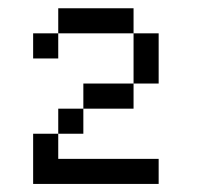

<svg xmlns="http://www.w3.org/2000/svg" viewBox="-20 -708 540 478"><path d="M375 -250V-312.5H125V-375H62.5Q62.5 -375 62.5 -250ZM125 -375H187.5V-437.5H125ZM187.5 -437.5H312.5V-500H187.5ZM312.5 -500H375Q375 -500 375 -625H312.5Q312.5 -625 312.5 -500ZM125 -625H62.5V-562.5H125ZM125 -625H312.5V-687.5H125Z"/></svg>

Font: BFUnifontExMono
Style: Regular
Weight: 500
Version: Version 15.0.06